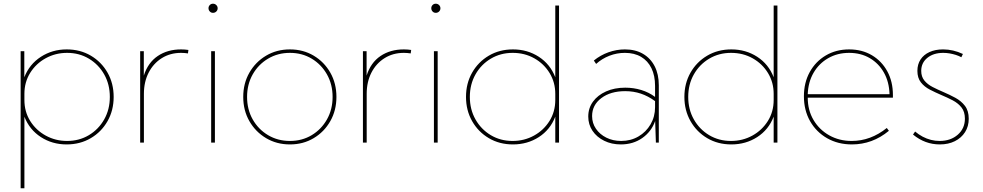

<svg xmlns="http://www.w3.org/2000/svg" viewBox="-20 -762 5253 1026"><path d="M110.4 244.1H90.3V-488.3H109.9V-349.1Q137.2 -418.9 198.5 -458.5Q259.8 -498 336.4 -498Q408.7 -498 465.3 -464.6Q522 -431.2 554.7 -373.8Q587.4 -316.4 587.4 -244.1Q587.4 -172.4 554.7 -114.7Q522 -57.1 465.1 -23.7Q408.2 9.8 335.9 9.8Q259.3 9.8 198.5 -29.5Q137.7 -68.8 110.4 -138.2ZM338.4 -8.8Q403.3 -8.8 455.1 -39.8Q506.8 -70.8 536.9 -124Q566.9 -177.2 566.9 -244.1Q566.9 -311 536.9 -364.3Q506.8 -417.5 455.1 -448.5Q403.3 -479.5 338.4 -479.5Q276.4 -479.5 224.4 -450.9Q172.4 -422.4 141.4 -372.8Q110.4 -323.2 110.4 -260.3V-228Q110.4 -165 141.4 -115.5Q172.4 -65.9 224.4 -37.4Q276.4 -8.8 338.4 -8.8Z M749 0H729V-488.3H748.5V-357.9Q770.5 -427.2 822.8 -462.6Q875 -498 947.8 -498Q957.5 -498 967.3 -497.3Q977.1 -496.6 986.8 -495.1L984.4 -476.6Q965.3 -479.5 947.3 -479.5Q889.6 -479.5 844.7 -451.4Q799.8 -423.3 774.4 -374Q749 -324.7 749 -260.7Z M1118.2 -693.4Q1107.9 -693.4 1101.1 -700.7Q1094.2 -708 1094.2 -718.3Q1094.2 -728 1101.1 -735.1Q1107.9 -742.2 1118.2 -742.2Q1128.4 -742.2 1135.7 -735.1Q1143.1 -728 1143.1 -717.8Q1143.1 -707.5 1135.7 -700.4Q1128.4 -693.4 1118.2 -693.4ZM1128.4 0H1108.4V-488.3H1128.4Z M1529.3 9.8Q1458.5 9.8 1402.1 -23.7Q1345.7 -57.1 1312.7 -114.5Q1279.8 -171.9 1279.8 -244.1Q1279.8 -316.4 1312.7 -373.8Q1345.7 -431.2 1402.1 -464.6Q1458.5 -498 1529.3 -498Q1600.1 -498 1656.2 -464.6Q1712.4 -431.2 1745.1 -373.8Q1777.8 -316.4 1777.8 -244.1Q1777.8 -172.4 1745.1 -114.7Q1712.4 -57.1 1656.2 -23.7Q1600.1 9.8 1529.3 9.8ZM1529.3 -8.8Q1594.2 -8.8 1645.8 -39.8Q1697.3 -70.8 1727.3 -124Q1757.3 -177.2 1757.3 -244.1Q1757.3 -311 1727.3 -364.3Q1697.3 -417.5 1645.8 -448.5Q1594.2 -479.5 1529.3 -479.5Q1464.4 -479.5 1412.4 -448.5Q1360.4 -417.5 1330.3 -364.3Q1300.3 -311 1300.3 -244.1Q1300.3 -177.2 1330.3 -124Q1360.4 -70.8 1412.4 -39.8Q1464.4 -8.8 1529.3 -8.8Z M1939.5 0H1919.4V-488.3H1939V-357.9Q1960.9 -427.2 2013.2 -462.6Q2065.4 -498 2138.2 -498Q2147.9 -498 2157.7 -497.3Q2167.5 -496.6 2177.2 -495.1L2174.8 -476.6Q2155.8 -479.5 2137.7 -479.5Q2080.1 -479.5 2035.2 -451.4Q1990.2 -423.3 1964.8 -374Q1939.5 -324.7 1939.5 -260.7Z M2308.6 -693.4Q2298.3 -693.4 2291.5 -700.7Q2284.7 -708 2284.7 -718.3Q2284.7 -728 2291.5 -735.1Q2298.3 -742.2 2308.6 -742.2Q2318.8 -742.2 2326.2 -735.1Q2333.5 -728 2333.5 -717.8Q2333.5 -707.5 2326.2 -700.4Q2318.8 -693.4 2308.6 -693.4ZM2318.8 0H2298.8V-488.3H2318.8Z M2967.3 0H2947.3V-138.7Q2920.4 -68.8 2859.4 -29.5Q2798.3 9.8 2721.2 9.8Q2648.9 9.8 2592.3 -23.7Q2535.6 -57.1 2502.9 -114.7Q2470.2 -172.4 2470.2 -244.1Q2470.2 -316.4 2502.9 -373.8Q2535.6 -431.2 2592.3 -464.6Q2648.9 -498 2721.2 -498Q2798.3 -498 2859.4 -458.5Q2920.4 -418.9 2947.3 -349.1V-732.4H2967.3ZM2719.2 -8.8Q2781.7 -8.8 2833.5 -37.4Q2885.3 -65.9 2916.3 -115.5Q2947.3 -165 2947.3 -228V-260.3Q2947.3 -321.8 2917 -371.6Q2886.7 -421.4 2835.2 -450.4Q2783.7 -479.5 2719.7 -479.5Q2654.8 -479.5 2602.8 -448.5Q2550.8 -417.5 2520.8 -364.3Q2490.7 -311 2490.7 -244.1Q2490.7 -177.2 2520.8 -124Q2550.8 -70.8 2602.5 -39.8Q2654.3 -8.8 2719.2 -8.8Z M3500.5 0H3484.9L3481 -115.2Q3460.9 -58.6 3412.1 -24.4Q3363.3 9.8 3297.4 9.8Q3248 9.8 3208.5 -9.8Q3168.9 -29.3 3146.2 -63Q3123.5 -96.7 3123.5 -139.2Q3123.5 -184.1 3148.7 -218.8Q3173.8 -253.4 3218.5 -273.4Q3263.2 -293.5 3321.3 -293.5Q3366.2 -293.5 3407 -281Q3447.8 -268.6 3480.5 -244.1V-302.7Q3480.5 -357.9 3461.2 -397.5Q3441.9 -437 3405.8 -458.3Q3369.6 -479.5 3319.3 -479.5Q3276.4 -479.5 3236.6 -464.1Q3196.8 -448.7 3165.5 -420.4L3153.3 -438.5Q3188.5 -467.3 3231.7 -482.7Q3274.9 -498 3319.3 -498Q3375 -498 3415.5 -474.6Q3456.1 -451.2 3478.3 -408.2Q3500.5 -365.2 3500.5 -306.2ZM3299.3 -8.8Q3350.6 -8.8 3391.6 -32.7Q3432.6 -56.6 3456.5 -97.7Q3480.5 -138.7 3480.5 -189V-221.7Q3443.8 -248.5 3404.5 -261.7Q3365.2 -274.9 3320.8 -274.9Q3242.7 -274.9 3193.4 -237.8Q3144 -200.7 3144 -141.6Q3144 -104 3164.6 -74Q3185.1 -43.9 3220.2 -26.4Q3255.4 -8.8 3299.3 -8.8Z M4134.3 0H4114.3V-138.7Q4087.4 -68.8 4026.4 -29.5Q3965.3 9.8 3888.2 9.8Q3815.9 9.8 3759.3 -23.7Q3702.6 -57.1 3669.9 -114.7Q3637.2 -172.4 3637.2 -244.1Q3637.2 -316.4 3669.9 -373.8Q3702.6 -431.2 3759.3 -464.6Q3815.9 -498 3888.2 -498Q3965.3 -498 4026.4 -458.5Q4087.4 -418.9 4114.3 -349.1V-732.4H4134.3ZM3886.2 -8.8Q3948.7 -8.8 4000.5 -37.4Q4052.2 -65.9 4083.3 -115.5Q4114.3 -165 4114.3 -228V-260.3Q4114.3 -321.8 4084 -371.6Q4053.7 -421.4 4002.2 -450.4Q3950.7 -479.5 3886.7 -479.5Q3821.8 -479.5 3769.8 -448.5Q3717.8 -417.5 3687.7 -364.3Q3657.7 -311 3657.7 -244.1Q3657.7 -177.2 3687.7 -124Q3717.8 -70.8 3769.5 -39.8Q3821.3 -8.8 3886.2 -8.8Z M4730 -63Q4642.1 9.8 4532.2 9.8Q4458 9.8 4399.9 -23.4Q4341.8 -56.6 4308.8 -114.7Q4275.9 -172.9 4275.9 -247.6Q4275.9 -320.3 4307.1 -377Q4338.4 -433.6 4393.1 -465.8Q4447.8 -498 4517.6 -498Q4586.4 -498 4639.2 -466.8Q4691.9 -435.5 4721.7 -380.6Q4751.5 -325.7 4751.5 -253.9V-240.2H4296.4Q4296.4 -172.9 4327.4 -120.6Q4358.4 -68.4 4411.6 -38.6Q4464.8 -8.8 4531.2 -8.8Q4632.8 -8.8 4718.8 -78.1ZM4296.4 -258.8H4733.4Q4731.4 -324.2 4703.6 -373.8Q4675.8 -423.3 4627.9 -451.4Q4580.1 -479.5 4517.6 -479.5Q4455.1 -479.5 4405.8 -451.2Q4356.4 -422.9 4327.6 -373.3Q4298.8 -323.7 4296.4 -258.8Z M4858.9 -43 4870.1 -59.1Q4889.2 -43 4910.4 -31.7Q4931.6 -20.5 4954.6 -14.6Q4977.5 -8.8 5001 -8.8Q5060.1 -8.8 5098.1 -42.2Q5136.2 -75.7 5136.2 -127.9Q5136.2 -165 5117.9 -188Q5099.6 -210.9 5070.6 -226.1Q5041.5 -241.2 5009.8 -254.4Q4978 -268.1 4948.7 -283.2Q4919.4 -298.3 4900.9 -322Q4882.3 -345.7 4882.3 -383.3Q4882.3 -418.5 4899.2 -444.1Q4916 -469.7 4947 -483.9Q4978 -498 5019.5 -498Q5073.7 -498 5125.5 -473.6L5117.2 -456.1Q5104 -463.4 5087.9 -468.5Q5071.8 -473.6 5054.4 -476.6Q5037.1 -479.5 5020.5 -479.5Q4968.3 -479.5 4935.5 -452.9Q4902.8 -426.3 4902.8 -383.3Q4902.8 -352.1 4919.7 -331.5Q4936.5 -311 4963.6 -297.1Q4990.7 -283.2 5020.5 -270.5Q5053.7 -256.3 5085 -239.5Q5116.2 -222.7 5136.5 -196.3Q5156.7 -169.9 5156.7 -127.4Q5156.7 -86.9 5137 -55.9Q5117.2 -24.9 5082.5 -7.6Q5047.9 9.8 5002 9.8Q4922.9 9.8 4858.9 -43Z"/></svg>

Font: Kumbh Sans Thin
Style: Regular
Weight: 250
Version: Version 1.004